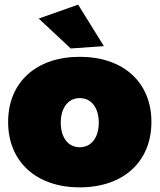

<svg xmlns="http://www.w3.org/2000/svg" viewBox="-20 -800 688 828"><path d="M317 -780 147 -720 285 -591 428 -601ZM324 -555C136 -555 15 -445 15 -274C15 -103 136 8 324 8C512 8 633 -103 633 -274C633 -445 512 -555 324 -555ZM324 -377C374 -377 406 -335 406 -271C406 -207 374 -165 324 -165C274 -165 242 -207 242 -271C242 -335 274 -377 324 -377Z"/></svg>

Font: Montserrat arm Black
Style: Regular
Weight: 900
Designer: Julieta Ulanovsky
Foundry: Julieta Ulanovsky
Version: Version 6.000;PS 006.000;hotconv 1.0.88;makeotf.lib2.5.64775